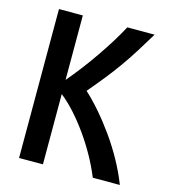

<svg xmlns="http://www.w3.org/2000/svg" viewBox="-105 -778 769 863"><g transform="rotate(15 280.0 -346.5)"><path d="M63 0V-693H174V-393Q203 -427 232 -465Q261 -503 288.5 -543Q316 -583 339.5 -621Q363 -659 381 -693H508Q481 -648 455 -606.5Q429 -565 401 -525.5Q373 -486 342.5 -448Q312 -410 278 -370Q312 -339 348 -297.5Q384 -256 418.5 -207.5Q453 -159 482 -106.5Q511 -54 532 0H406Q387 -47 360.5 -94.5Q334 -142 303 -185.5Q272 -229 239 -265.5Q206 -302 174 -327V0Z"/></g></svg>

Font: Ubuntu Sans Mono Medium
Style: Regular
Weight: 500
Monospace: yes
Designer: Dalton Maag Ltd
Foundry: Dalton Maag Ltd
Version: Version 1.006